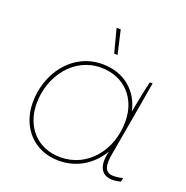

<svg xmlns="http://www.w3.org/2000/svg" viewBox="-129 -839 930 962"><g transform="rotate(20 335.5 -357.5)"><path d="M570 3C587 3 599 1 615 -3L619 -24C601 -19 588 -17 569 -17C518 -17 516 -62 526 -118L544 -221L549 -249L596 -520H581C567 -464 557 -408 546 -352C525 -454 444 -525 328 -525C167 -525 64 -381 64 -226C64 -94 152 5 285 5C386 5 463 -49 508 -126L506 -119C486 -36 517 3 570 3ZM326 -506C454 -506 533 -415 533 -293C533 -141 433 -14 287 -14C164 -14 84 -103 84 -228C84 -373 182 -506 326 -506ZM364 -594H382L353 -720H331Z"/></g></svg>

Font: Fixel Display 20240404 Thin
Style: Italic
Weight: 100
Italic angle: -10°
Designer: AlfaBravo + MacPaw
Foundry: Kyrylo Tkachov, Marchela Mozhyna, Serhii Makarenko, Maria Weinstein, Zakhar Kryvoshyya
Version: Version 1.211;Glyphs 3.2 (3225)